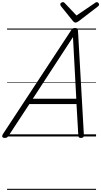

<svg xmlns="http://www.w3.org/2000/svg" viewBox="-66 -1277 947 1797"><path d="M-22 14Q-38 14 -43.5 5Q-49 -4 -40 -20L600 -994Q608 -1006 615.5 -1010.5Q623 -1015 637 -1015Q650 -1015 656.5 -1009.5Q663 -1004 664 -988L719 -14Q720 0 713.5 7Q707 14 692 14Q678 14 673 8.5Q668 3 667 -10L650 -303H209L16 -9Q6 5 -1 9.5Q-8 14 -22 14ZM241 -353H648L617 -930ZM839 -1257Q848 -1257 854.5 -1250Q861 -1243 861 -1236Q861 -1230 859 -1226Q857 -1222 852 -1218L671 -1079Q662 -1073 655 -1069.5Q648 -1066 640 -1066Q633 -1066 627.5 -1070Q622 -1074 616 -1081L503 -1221Q501 -1226 499.5 -1230Q498 -1234 498 -1237Q498 -1246 507 -1251.5Q516 -1257 523 -1257Q529 -1257 533 -1254.5Q537 -1252 541 -1247L650 -1132L818 -1246Q826 -1252 830 -1254.5Q834 -1257 839 -1257ZM0 490H833V500H0ZM0 -20H833V0H0ZM0 -505H833V-500H0ZM0 -1010H833V-1000H0Z"/></svg>

Font: Playwrite RO Guides
Style: Regular
Weight: 400
Designer: Veronika Burian, José Scaglione
Foundry: TypeTogether
Version: Version 1.003